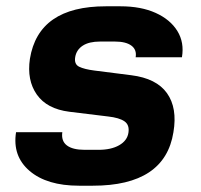

<svg xmlns="http://www.w3.org/2000/svg" viewBox="-20 -580 640 610"><path d="M231 10Q129 10 74 -37Q19 -84 31 -160H178Q174 -132 192.5 -118Q211 -104 249 -104H293Q333 -104 358.5 -118.5Q384 -133 388 -158Q392 -183 375.5 -194.5Q359 -206 323 -210L200 -225Q129 -234 97 -279.5Q65 -325 75 -393Q102 -560 316 -560H363Q428 -560 474.5 -539Q521 -518 543.5 -481.5Q566 -445 558 -398H411Q415 -422 397.5 -435Q380 -448 345 -448H298Q263 -448 243 -435Q223 -422 219 -399Q215 -376 231.5 -368Q248 -360 279 -356L397 -341Q477 -331 510.5 -284Q544 -237 531 -160Q504 10 275 10Z"/></svg>

Font: JetBrains Mono NL ExtraBold
Style: Italic
Weight: 800
Italic angle: -9°
Monospace: yes
Designer: Philipp Nurullin, Konstantin Bulenkov
Foundry: JetBrains
Version: Version 2.305; ttfautohint (v1.8.4.7-5d5b)